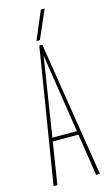

<svg xmlns="http://www.w3.org/2000/svg" viewBox="-134 -931 552 977"><g transform="rotate(-15 142.0 -442.5)"><path d="M20 0 135 -710H151L264 0H244L210 -221H75L40 0ZM78 -240H207L143 -655ZM127 -736 190 -885H210L145 -736Z"/></g></svg>

Font: Georama ExtraCondensed Thin
Style: Regular
Weight: 100
Width: 2
Designer: Jean-Baptiste Levee
Foundry: Production Type
Version: Version 1.001